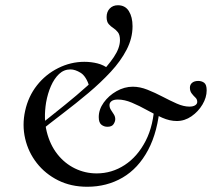

<svg xmlns="http://www.w3.org/2000/svg" viewBox="-20 -701 809 733"><path d="M313 12Q251 12 202 -12.5Q153 -37 120.5 -78.5Q88 -120 76 -172Q64 -224 76 -278Q88 -333 121 -375Q154 -417 202 -441Q250 -465 302 -465Q328 -465 352 -459Q376 -453 395 -438L322 -369Q309 -410 288 -423Q267 -436 249 -436Q224 -436 205.5 -418.5Q187 -401 174.5 -372.5Q162 -344 156 -310Q146 -248 158.5 -198Q171 -148 199 -112.5Q227 -77 266 -58Q305 -39 349 -39Q407 -39 456 -71Q505 -103 536 -163Q567 -223 570 -309L591 -303Q583 -199 545.5 -128.5Q508 -58 448 -23Q388 12 313 12ZM123 -192 110 -205Q143 -233 185.5 -266.5Q228 -300 272 -337Q316 -374 353.5 -411Q391 -448 414.5 -483Q438 -518 438 -548Q438 -568 430 -578Q422 -588 412.5 -594Q403 -600 395 -609Q387 -618 387 -636Q387 -656 399 -668.5Q411 -681 430 -681Q458 -681 472 -658.5Q486 -636 486 -601Q486 -555 463.5 -511.5Q441 -468 403 -427Q365 -386 317.5 -346Q270 -306 220 -268Q170 -230 123 -192ZM390 -217Q377 -217 367 -225Q357 -233 357 -254Q357 -283 376 -309.5Q395 -336 425 -353Q455 -370 487 -370Q514 -370 543 -358.5Q572 -347 600.5 -332Q629 -317 655 -305.5Q681 -294 703 -294Q717 -294 725 -299Q733 -304 733 -312Q733 -322 726 -328.5Q719 -335 712 -344Q705 -353 705 -366Q705 -378 713.5 -385Q722 -392 737 -392Q750 -392 759.5 -385Q769 -378 769 -356Q769 -329 753 -302Q737 -275 711 -257Q685 -239 655 -239Q628 -239 599.5 -251.5Q571 -264 541.5 -280.5Q512 -297 483.5 -309Q455 -321 430 -321Q414 -321 406 -315Q398 -309 398 -300Q398 -290 403.5 -281.5Q409 -273 414.5 -264.5Q420 -256 420 -246Q420 -237 413.5 -227Q407 -217 390 -217Z"/></svg>

Font: Cormorant Light SemiBold
Style: Italic
Weight: 600
Italic angle: -10°
Version: Version 4.000